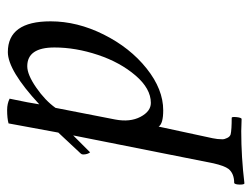

<svg xmlns="http://www.w3.org/2000/svg" viewBox="-156 -364 696 531"><g transform="rotate(-90 191.5 -99.0)"><path d="M273.4 -371.1Q250 -371.1 214.4 -346.4Q178.7 -321.8 158.2 -293L126 -127.9Q118.2 -86.9 133.3 -58.1Q148.4 -29.3 171.9 -29.3Q211.4 -29.3 247.8 -71.8Q284.2 -114.3 304.7 -175.8Q325.2 -237.3 325.2 -295.9Q325.2 -371.1 273.4 -371.1ZM312.5 -424.8Q397.5 -424.8 397.5 -306.6Q397.5 -232.9 361.1 -159.9Q324.7 -86.9 267.1 -41Q209.5 4.9 151.4 4.9Q114.3 4.9 106.4 -7.8L74.2 141.6Q71.3 154.8 71.3 168.9Q71.3 174.3 75 181.9Q78.6 189.5 85 191.4Q97.7 194.3 130.9 194.3Q133.8 194.8 132.6 207.5Q131.3 220.2 127.9 221.7Q121.6 221.7 110.4 221.2Q99.1 220.7 93.8 220.7Q22 220.7 -50.8 229.5Q-54.2 228.5 -54 216.1Q-53.7 203.6 -49.8 201.2Q-23.4 201.2 -10.7 185.5Q-2 173.8 4.9 143.6L82 -244.1L35.2 -197.3Q29.3 -204.6 29.3 -216.8Q29.3 -220.7 32.2 -223.6L89.8 -285.2L115.2 -422.9Q129.4 -426.8 152.3 -426.8Q169.9 -426.8 183.6 -419.9Q171.4 -362.3 168 -337.9Q261.7 -424.8 312.5 -424.8Z"/></g></svg>

Font: Crimson
Style: Italic
Weight: 400
Italic angle: -11°
Version: Version 0.8